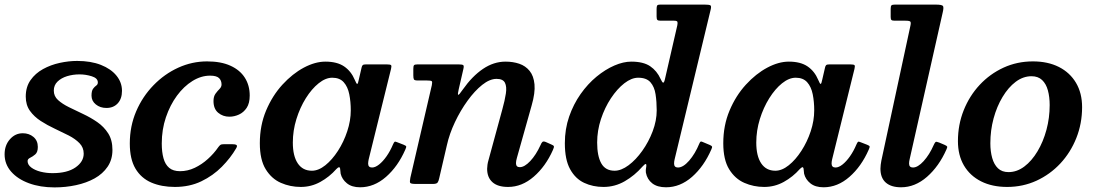

<svg xmlns="http://www.w3.org/2000/svg" viewBox="-23 -800 4773 835"><path d="M341 -132Q341 -96.5 305.2 -71.8Q269.5 -47 205.5 -47Q178.5 -47 153.8 -53.2Q129 -59.5 113 -71.5Q97 -83.5 97 -99.5Q97 -108.5 108 -113.8Q119 -119 130.2 -128.5Q141.5 -138 141.5 -161Q141.5 -188.5 122.5 -204.5Q103.5 -220.5 76 -220.5Q43 -220.5 20 -194.2Q-3 -168 -3 -129Q-3 -86 25.5 -53.5Q54 -21 103 -3Q152 15 214 15Q262.5 15 307.8 5.2Q353 -4.5 388.5 -24.2Q424 -44 445 -75Q466 -106 466 -148Q466 -191 447.5 -220Q429 -249 400 -269Q371 -289 338.5 -304.2Q306 -319.5 277 -333.8Q248 -348 229.5 -364.8Q211 -381.5 211 -406Q211 -429.5 227.2 -445.2Q243.5 -461 269 -468.8Q294.5 -476.5 323 -476.5Q350 -476.5 376.2 -468.2Q402.5 -460 402.5 -441.5Q402.5 -432.5 395.5 -427.8Q388.5 -423 381.8 -414Q375 -405 375 -384Q375 -361 393.8 -345.8Q412.5 -330.5 440 -330.5Q470.5 -330.5 489 -350.5Q507.5 -370.5 507.5 -405Q507.5 -441.5 483.5 -471Q459.5 -500.5 415.8 -517.8Q372 -535 312.5 -535Q276 -535 236.8 -526.5Q197.5 -518 164 -499.5Q130.5 -481 109.8 -451.5Q89 -422 89 -380Q89 -343.5 107.2 -318Q125.5 -292.5 154 -274Q182.5 -255.5 214.8 -240.5Q247 -225.5 275.8 -210.8Q304.5 -196 322.8 -177.2Q341 -158.5 341 -132Z M1063 -384.5Q1063 -428.5 1041.8 -462Q1020.5 -495.5 979.2 -514.2Q938 -533 877.5 -533Q812.5 -533 752.5 -505.8Q692.5 -478.5 644.8 -429.5Q597 -380.5 569.2 -315.8Q541.5 -251 541.5 -176Q541.5 -108 566.2 -66.5Q591 -25 635.2 -6Q679.5 13 737.5 13Q801.5 13 852.5 -11.5Q903.5 -36 941.8 -74.8Q980 -113.5 1004 -155Q1010.5 -166 1005.2 -169.5Q1000 -173 985 -173H952.5Q940 -173 935.5 -169.8Q931 -166.5 926 -159.5Q907.5 -132.5 881.2 -108.8Q855 -85 824 -70.2Q793 -55.5 760 -55.5Q730 -55.5 712.8 -70Q695.5 -84.5 688 -111.8Q680.5 -139 680.5 -176Q680.5 -236.5 698.5 -289.8Q716.5 -343 746.5 -383.8Q776.5 -424.5 814 -447.8Q851.5 -471 890.5 -471Q919 -471 929.8 -460.2Q940.5 -449.5 940.5 -432.5Q940.5 -422 931.8 -413.2Q923 -404.5 914.2 -392.5Q905.5 -380.5 905.5 -360.5Q905.5 -326.5 926 -309.5Q946.5 -292.5 974.5 -292.5Q996 -292.5 1016.2 -301.8Q1036.5 -311 1049.8 -331Q1063 -351 1063 -384.5Z M1502.5 -320Q1502.5 -275.5 1487.2 -229.2Q1472 -183 1446.8 -144Q1421.5 -105 1391.8 -81.2Q1362 -57.5 1333.5 -57.5Q1293.5 -57.5 1272 -89.5Q1250.5 -121.5 1250.5 -180Q1250.5 -232 1266 -282Q1281.5 -332 1307 -372.8Q1332.5 -413.5 1362.8 -437.8Q1393 -462 1422 -462Q1454.5 -462 1472 -442.2Q1489.5 -422.5 1496 -390Q1502.5 -357.5 1502.5 -320ZM1739.5 -149Q1744.5 -160 1743.5 -163.2Q1742.5 -166.5 1732.5 -170.5L1705.5 -181Q1696.5 -185 1693.5 -183.5Q1690.5 -182 1686 -171.5Q1674 -143 1658 -120.2Q1642 -97.5 1625.5 -84.5Q1609 -71.5 1595 -71.5Q1578 -71.5 1578 -89Q1578 -93 1578.8 -98.2Q1579.5 -103.5 1580.5 -107.5L1677.5 -500Q1680.5 -512.5 1678 -516.2Q1675.5 -520 1658.5 -520H1569Q1558 -520 1554.5 -516.8Q1551 -513.5 1549.5 -506L1537.5 -454Q1534 -436 1530.8 -435Q1527.5 -434 1520 -452.5Q1504 -490.5 1473.5 -511.2Q1443 -532 1392 -532Q1347.5 -532 1298.2 -505.8Q1249 -479.5 1205.2 -431.8Q1161.5 -384 1134.2 -319.2Q1107 -254.5 1107 -177Q1107 -105.5 1132.5 -64Q1158 -22.5 1198.5 -4.8Q1239 13 1285 13Q1330.5 13 1370 -8.8Q1409.5 -30.5 1440 -65Q1447 -72 1450.8 -72.8Q1454.5 -73.5 1456 -67.5Q1456.5 -64 1457 -59Q1457.5 -54 1458.5 -44.5Q1464.5 -20 1485.8 -2.8Q1507 14.5 1543 14.5Q1604 14.5 1655.8 -30.8Q1707.5 -76 1739.5 -149Z M1793 -520Q1780.5 -520 1777.5 -516.2Q1774.5 -512.5 1774.5 -500V-472.5Q1774.5 -459 1777.2 -454.5Q1780 -450 1793.5 -450H1833Q1851 -450 1854.5 -447Q1858 -444 1855 -429.5L1761.5 -26.5Q1758 -9 1761.2 -4.5Q1764.5 0 1787 0H1859Q1875.5 0 1880 -6Q1884.5 -12 1887 -24.5L1920.5 -168.5Q1931.5 -218 1955.5 -268.8Q1979.5 -319.5 2010.5 -362.2Q2041.5 -405 2074.2 -431Q2107 -457 2136.5 -457Q2164.5 -457 2173 -440Q2181.5 -423 2177 -393.2Q2172.5 -363.5 2161.5 -324L2101 -102Q2098.5 -94 2097 -83.5Q2095.5 -73 2095.5 -66Q2095.5 -28.5 2118.5 -7.8Q2141.5 13 2186.5 13Q2247 13 2298.5 -31.8Q2350 -76.5 2381.5 -147.5Q2387 -159.5 2385.8 -163.8Q2384.5 -168 2374 -172L2350.5 -182.5Q2340.5 -186.5 2336.2 -183Q2332 -179.5 2327.5 -168.5Q2308 -126 2283 -99.5Q2258 -73 2237.5 -73Q2221 -73 2221 -90.5Q2221 -99.5 2225 -113.5L2289 -341Q2305 -396.5 2301.5 -433.2Q2298 -470 2280.2 -491.8Q2262.5 -513.5 2235.2 -522.8Q2208 -532 2175.5 -532Q2124 -532 2077.2 -500.2Q2030.5 -468.5 1990 -411Q1973 -386 1969.8 -387.8Q1966.5 -389.5 1972 -412L1992 -499Q1995.5 -513 1991.8 -516.5Q1988 -520 1971 -520Z M2833 -320Q2833 -275.5 2815.5 -229.2Q2798 -183 2770.2 -144Q2742.5 -105 2710.5 -81.2Q2678.5 -57.5 2650 -57.5Q2610 -57.5 2592 -89.5Q2574 -121.5 2574 -180Q2574 -232 2590.5 -282Q2607 -332 2634 -372.8Q2661 -413.5 2692.2 -437.8Q2723.5 -462 2752.5 -462Q2788.5 -462 2805.8 -442.2Q2823 -422.5 2828 -390Q2833 -357.5 2833 -320ZM3070.5 -150Q3075 -159.5 3073.5 -162.8Q3072 -166 3064 -169.5L3033 -182.5Q3026.5 -185.5 3024 -184.2Q3021.5 -183 3018.5 -176Q3000 -131 2974 -101.2Q2948 -71.5 2925.5 -71.5Q2908.5 -71.5 2908.5 -89Q2908.5 -93 2909.2 -98.2Q2910 -103.5 2911 -107.5L3067.5 -757.5Q3071.5 -773 3066.8 -776.5Q3062 -780 3042 -780H2847.5Q2837.5 -780 2835 -776Q2832.5 -772 2832.5 -761V-728Q2832.5 -717 2835.8 -713.5Q2839 -710 2849.5 -710H2908Q2922 -710 2923.2 -704.5Q2924.5 -699 2922.5 -689.5L2868.5 -454.5Q2865 -440 2861 -440.5Q2857 -441 2850 -456.5Q2834 -492 2804.5 -512Q2775 -532 2722.5 -532Q2688 -532 2648.8 -515Q2609.5 -498 2571.2 -466.5Q2533 -435 2502 -391Q2471 -347 2452.2 -293Q2433.5 -239 2433.5 -177Q2433.5 -105.5 2456.5 -64Q2479.5 -22.5 2517.5 -4.8Q2555.5 13 2601.5 13Q2651 13 2694 -11.8Q2737 -36.5 2771 -75.5Q2781 -86.5 2785 -86.8Q2789 -87 2787.5 -75Q2787 -71.5 2786 -65Q2785 -58.5 2786 -49Q2791.5 -20 2813.5 -2.8Q2835.5 14.5 2873.5 14.5Q2935 14.5 2986.8 -31Q3038.5 -76.5 3070.5 -150Z M3518 -320Q3518 -275.5 3502.8 -229.2Q3487.5 -183 3462.2 -144Q3437 -105 3407.2 -81.2Q3377.5 -57.5 3349 -57.5Q3309 -57.5 3287.5 -89.5Q3266 -121.5 3266 -180Q3266 -232 3281.5 -282Q3297 -332 3322.5 -372.8Q3348 -413.5 3378.2 -437.8Q3408.5 -462 3437.5 -462Q3470 -462 3487.5 -442.2Q3505 -422.5 3511.5 -390Q3518 -357.5 3518 -320ZM3755 -149Q3760 -160 3759 -163.2Q3758 -166.5 3748 -170.5L3721 -181Q3712 -185 3709 -183.5Q3706 -182 3701.5 -171.5Q3689.5 -143 3673.5 -120.2Q3657.5 -97.5 3641 -84.5Q3624.5 -71.5 3610.5 -71.5Q3593.5 -71.5 3593.5 -89Q3593.5 -93 3594.2 -98.2Q3595 -103.5 3596 -107.5L3693 -500Q3696 -512.5 3693.5 -516.2Q3691 -520 3674 -520H3584.5Q3573.5 -520 3570 -516.8Q3566.5 -513.5 3565 -506L3553 -454Q3549.5 -436 3546.2 -435Q3543 -434 3535.5 -452.5Q3519.5 -490.5 3489 -511.2Q3458.5 -532 3407.5 -532Q3363 -532 3313.8 -505.8Q3264.5 -479.5 3220.8 -431.8Q3177 -384 3149.8 -319.2Q3122.5 -254.5 3122.5 -177Q3122.5 -105.5 3148 -64Q3173.5 -22.5 3214 -4.8Q3254.5 13 3300.5 13Q3346 13 3385.5 -8.8Q3425 -30.5 3455.5 -65Q3462.5 -72 3466.2 -72.8Q3470 -73.5 3471.5 -67.5Q3472 -64 3472.5 -59Q3473 -54 3474 -44.5Q3480 -20 3501.2 -2.8Q3522.5 14.5 3558.5 14.5Q3619.5 14.5 3671.2 -30.8Q3723 -76 3755 -149Z M4076.5 -744.5Q4082 -767 4078.2 -773.5Q4074.5 -780 4046 -780H3868.5Q3857 -780 3853.8 -776.5Q3850.5 -773 3850.5 -761V-726Q3850.5 -716 3854 -713Q3857.5 -710 3868 -710H3914.5Q3933 -710 3936.2 -705.8Q3939.5 -701.5 3936 -686.5L3810 -101.5Q3808.5 -94 3807.2 -83.8Q3806 -73.5 3806 -66.5Q3806 -26.5 3829.2 -6Q3852.5 14.5 3895.5 14.5Q3956.5 14.5 4008.5 -31Q4060.5 -76.5 4093 -150Q4097.5 -159.5 4096 -162.8Q4094.5 -166 4084 -170.5L4061.5 -180Q4049 -185 4045.8 -182.5Q4042.5 -180 4037.5 -169Q4019 -127 3993.8 -99.2Q3968.5 -71.5 3947.5 -71.5Q3930.5 -71.5 3930.5 -89Q3930.5 -93 3931.2 -98.2Q3932 -103.5 3933 -107.5Z M4143 -186Q4143 -125 4169.2 -80.2Q4195.5 -35.5 4243.8 -11.2Q4292 13 4357 13Q4425.5 13 4484.8 -14.2Q4544 -41.5 4588.5 -89.2Q4633 -137 4658 -200Q4683 -263 4683 -334Q4683 -395 4656.5 -439.8Q4630 -484.5 4582 -508.8Q4534 -533 4469 -533Q4400.5 -533 4341.2 -505.8Q4282 -478.5 4237.5 -430.8Q4193 -383 4168 -320.2Q4143 -257.5 4143 -186ZM4284 -177Q4284 -233 4298 -284.8Q4312 -336.5 4337 -378.2Q4362 -420 4394.2 -444.2Q4426.5 -468.5 4463 -468.5Q4491.5 -468.5 4509 -452Q4526.5 -435.5 4534.2 -407Q4542 -378.5 4542 -343Q4542 -287.5 4528 -235.5Q4514 -183.5 4489 -141.8Q4464 -100 4431.8 -75.8Q4399.5 -51.5 4363 -51.5Q4334.5 -51.5 4317.2 -68Q4300 -84.5 4292 -113Q4284 -141.5 4284 -177Z"/></svg>

Font: Besley SemiBold
Style: Italic
Weight: 600
Italic angle: -13°
Designer: Owen Earl
Foundry: indestructible type*
Version: Version 2.001